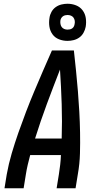

<svg xmlns="http://www.w3.org/2000/svg" viewBox="-20 -1004 540 1024"><path d="M4 0 16 -74Q26 -130 42.5 -186Q59 -242 78.5 -297.5Q98 -353 119 -408Q140 -463 163 -517.5Q186 -572 209.5 -626.5Q233 -681 257 -735H374Q380 -681 385.5 -626.5Q391 -572 395.5 -517.5Q400 -463 403 -408Q406 -353 407 -297.5Q408 -242 406.5 -186Q405 -130 395 -74L383 0H282L294 -74Q298 -99 301 -125Q304 -151 305 -177H141Q134 -151 128 -125.5Q122 -100 118 -74L106 0ZM167 -265H309Q312 -358 309 -449.5Q306 -541 300 -633Q264 -541 230 -449.5Q196 -358 167 -265ZM340 -786Q316 -786 294.5 -794.5Q273 -803 260 -821Q247 -839 243.5 -862Q240 -885 244 -909Q246 -925 254.5 -940.5Q263 -956 277 -966Q291 -976 307.5 -980Q324 -984 340 -984Q364 -984 385.5 -975.5Q407 -967 420.5 -949Q434 -931 437.5 -908Q441 -885 437 -861Q434 -845 425.5 -829.5Q417 -814 403 -804Q389 -794 372.5 -790Q356 -786 340 -786ZM340 -846Q347 -846 353.5 -847.5Q360 -849 365.5 -853Q371 -857 374 -863Q377 -869 378 -876Q380 -885 378.5 -894Q377 -903 372 -910Q367 -917 358.5 -920.5Q350 -924 340 -924Q334 -924 327.5 -922.5Q321 -921 315.5 -917Q310 -913 306.5 -907Q303 -901 302 -894Q301 -885 302.5 -876Q304 -867 309 -860Q314 -853 322.5 -849.5Q331 -846 340 -846Z"/></svg>

Font: Iosevka Curly Semibold Oblique
Style: Regular
Weight: 600
Italic angle: -9°
Monospace: yes
Designer: Belleve Invis
Foundry: Belleve Invis
Version: Version 11.1.0; ttfautohint (v1.8.3)